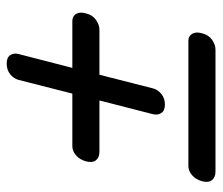

<svg xmlns="http://www.w3.org/2000/svg" viewBox="-64 -630 649 560"><g transform="rotate(-90 260.0 -349.5)"><path d="M235.5 -192.5Q218 -192.5 211 -202.8Q204 -213 207.5 -227.5L247.5 -383.5H97.5Q81 -383.5 73 -393.8Q65 -404 70 -423Q75 -441 87.5 -451.8Q100 -462.5 113.5 -462.5H267.5L307.5 -619.5Q311.5 -634 324.2 -644Q337 -654 355 -654Q372.5 -654 379.5 -643.8Q386.5 -633.5 383 -619.5L342.5 -462.5H479.5Q493 -462.5 499.8 -451.8Q506.5 -441 501.5 -423Q497 -404 482.8 -393.8Q468.5 -383.5 453.5 -383.5H322.5L282.5 -226.5Q278.5 -212.5 266 -202.5Q253.5 -192.5 235.5 -192.5ZM12 -84.5Q17 -102.5 29.5 -113.2Q42 -124 56 -124H422Q435 -124 441.8 -113.2Q448.5 -102.5 443.5 -84.5Q439 -65.5 424.8 -55.2Q410.5 -45 395.5 -45H40Q23.5 -45 15.2 -55.2Q7 -65.5 12 -84.5Z"/></g></svg>

Font: Fraunces 144pt S100 SemiBold
Style: Italic
Weight: 600
Italic angle: -16°
Version: Version 1.000; ttfautohint (v1.8.3)